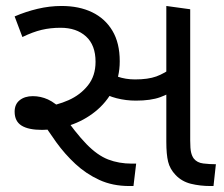

<svg xmlns="http://www.w3.org/2000/svg" viewBox="-20 -623 751 643"><path d="M413 0Q357 0 312.5 -20.5Q268 -41 232.5 -74Q197 -107 168.5 -146.5Q140 -186 116 -225L127 -265Q170 -270 209.5 -287.5Q249 -305 274.5 -337Q300 -369 300 -416Q300 -472 268 -501Q236 -530 183 -530Q149 -530 119.5 -523Q90 -516 55 -499L29 -568Q66 -584 106 -593.5Q146 -603 186 -603Q245 -603 288.5 -582Q332 -561 356.5 -520Q381 -479 381 -418Q381 -364 358.5 -321.5Q336 -279 298.5 -249Q261 -219 214.5 -203.5Q168 -188 121 -188Q75 -188 52 -202.5Q29 -217 29 -249Q29 -274 46 -287.5Q63 -301 90 -301Q116 -301 140.5 -290Q165 -279 199 -246H186Q233 -178 269.5 -140.5Q306 -103 342 -89Q378 -75 422 -75H436L427 0ZM435 -286Q402 -286 370.5 -294Q339 -302 316 -318L325 -389Q346 -376 373.5 -366.5Q401 -357 432 -357Q476 -357 503.5 -367Q531 -377 562 -400L577 -329Q548 -309 516.5 -297.5Q485 -286 435 -286ZM685 0Q650 0 619.5 -7.5Q589 -15 568 -37Q549 -57 543 -81.5Q537 -106 537 -148V-603L617 -592V-152Q617 -125 620 -112.5Q623 -100 629 -92Q640 -78 661 -75.5Q682 -73 703 -73L695 0Z"/></svg>

Font: uguzrati15
Style: Book
Weight: 400
Designer: Jelle Bosma - Monotype Design Team, Universal Thirst
Foundry: Monotype Imaging Inc.
Version: Version 2.106